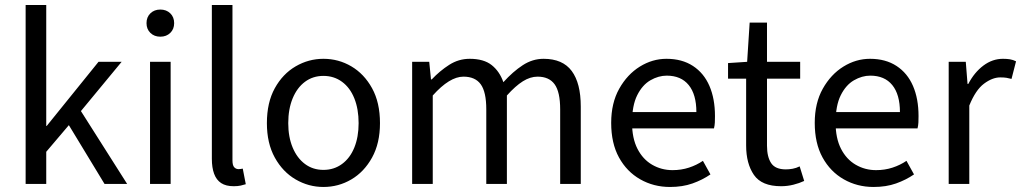

<svg xmlns="http://www.w3.org/2000/svg" viewBox="-20 -732 4063 764"><path d="M82 0V-712H164V-231H166L372 -486H464L302 -290L486 0H396L254 -234L164 -128V0Z M577 0V-486H659V0ZM618 -586Q594 -586 578.5 -601Q563 -616 563 -640Q563 -664 578.5 -679Q594 -694 618 -694Q642 -694 657.5 -679Q673 -664 673 -640Q673 -616 657.5 -601Q642 -586 618 -586Z M910 9Q879 9 860 -3.5Q841 -16 832 -40.5Q823 -65 823 -100V-712H905V-94Q905 -74 912 -66.5Q919 -59 929 -59Q933 -59 936.5 -59.5Q940 -60 946 -61L958 1Q949 4 937.5 6.5Q926 9 910 9Z M1267 12Q1208 12 1156.5 -18Q1105 -48 1073.5 -105Q1042 -162 1042 -242Q1042 -324 1073.5 -381Q1105 -438 1156.5 -468Q1208 -498 1267 -498Q1327 -498 1378 -468Q1429 -438 1460.5 -381Q1492 -324 1492 -242Q1492 -162 1460.5 -105Q1429 -48 1378 -18Q1327 12 1267 12ZM1267 -56Q1309 -56 1341 -79.5Q1373 -103 1390 -145Q1407 -187 1407 -242Q1407 -298 1390 -340.5Q1373 -383 1341 -406.5Q1309 -430 1267 -430Q1225 -430 1193.5 -406.5Q1162 -383 1144.5 -340.5Q1127 -298 1127 -242Q1127 -187 1144.5 -145Q1162 -103 1193.5 -79.5Q1225 -56 1267 -56Z M1620 0V-486H1688L1695 -416H1698Q1730 -450 1767.5 -474Q1805 -498 1849 -498Q1905 -498 1936.5 -473Q1968 -448 1983 -405Q2021 -447 2060 -472.5Q2099 -498 2143 -498Q2219 -498 2255 -449.5Q2291 -401 2291 -308V0H2209V-297Q2209 -366 2187 -396.5Q2165 -427 2119 -427Q2090 -427 2060.5 -408.5Q2031 -390 1997 -352V0H1915V-297Q1915 -366 1893 -396.5Q1871 -427 1824 -427Q1769 -427 1702 -352V0Z M2646 12Q2581 12 2527.5 -18.5Q2474 -49 2443 -105.5Q2412 -162 2412 -243Q2412 -322 2444 -379Q2476 -436 2526 -467Q2576 -498 2632 -498Q2694 -498 2737.5 -469.5Q2781 -441 2803 -390Q2825 -339 2825 -270Q2825 -257 2824.5 -245Q2824 -233 2821 -221H2471V-286H2751Q2751 -356 2720.5 -393.5Q2690 -431 2633 -431Q2600 -431 2568 -412.5Q2536 -394 2515.5 -353Q2495 -312 2495 -244Q2495 -182 2516.5 -140Q2538 -98 2575 -76.5Q2612 -55 2656 -55Q2691 -55 2721.5 -65Q2752 -75 2777 -92L2807 -38Q2775 -16 2735.5 -2Q2696 12 2646 12Z M3088 9Q3011 9 2980 -36Q2949 -81 2949 -153V-419H2877V-481L2953 -486L2963 -642H3032V-486H3164V-419H3032V-152Q3032 -108 3048.5 -83Q3065 -58 3107 -58Q3120 -58 3134 -60.5Q3148 -63 3162 -70L3180 -12Q3161 -3 3137 3Q3113 9 3088 9Z M3456 12Q3391 12 3337.5 -18.5Q3284 -49 3253 -105.5Q3222 -162 3222 -243Q3222 -322 3254 -379Q3286 -436 3336 -467Q3386 -498 3442 -498Q3504 -498 3547.5 -469.5Q3591 -441 3613 -390Q3635 -339 3635 -270Q3635 -257 3634.5 -245Q3634 -233 3631 -221H3281V-286H3561Q3561 -356 3530.5 -393.5Q3500 -431 3443 -431Q3410 -431 3378 -412.5Q3346 -394 3325.5 -353Q3305 -312 3305 -244Q3305 -182 3326.5 -140Q3348 -98 3385 -76.5Q3422 -55 3466 -55Q3501 -55 3531.5 -65Q3562 -75 3587 -92L3617 -38Q3585 -16 3545.5 -2Q3506 12 3456 12Z M3755 0V-486H3823L3830 -398H3833Q3857 -444 3893 -471Q3929 -498 3971 -498Q3987 -498 3999 -496Q4011 -494 4023 -488L4005 -418Q3994 -421 3984.5 -422.5Q3975 -424 3960 -424Q3929 -424 3895.5 -399Q3862 -374 3837 -312V0Z"/></svg>

Font: Source Sans 3
Style: Regular
Weight: 400
Designer: Paul D. Hunt
Foundry: Adobe
Version: Version 3.046;hotconv 1.0.118;makeotfexe 2.5.65603